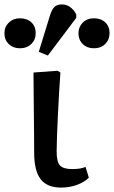

<svg xmlns="http://www.w3.org/2000/svg" viewBox="-88 -837 517 871"><path d="M189 14Q126 14 96.5 -24Q67 -62 67 -145Q67 -178 66.5 -228Q66 -278 65.5 -332.5Q65 -387 64.5 -434Q64 -481 64 -508L173 -516L186 -508Q183 -467 180 -415Q177 -363 174.5 -311Q172 -259 170.5 -216Q169 -173 169 -149Q169 -103 184 -86.5Q199 -70 240 -70Q279 -70 300 -80L315 -31Q294 -10 260.5 2Q227 14 189 14ZM129 -585 88 -602 139 -768Q148 -796 160 -806.5Q172 -817 193 -817Q233 -817 258 -772V-756ZM2 -618Q-28 -618 -48 -637Q-68 -656 -68 -686Q-68 -715 -48 -734.5Q-28 -754 2 -754Q35 -754 54.5 -735.5Q74 -717 74 -687Q74 -657 54 -637.5Q34 -618 2 -618ZM338 -618Q307 -618 287.5 -637Q268 -656 268 -686Q268 -715 287.5 -734.5Q307 -754 338 -754Q370 -754 389.5 -735.5Q409 -717 409 -687Q409 -657 389.5 -637.5Q370 -618 338 -618Z"/></svg>

Font: Literata 12pt Medium
Style: Regular
Weight: 500
Designer: Latin by Veronika Burian and Jose Scaglione. Greek by Irene Vlachou. Cyrillic by Vera Evstafieva.
Foundry: TypeTogether
Version: Version 3.002